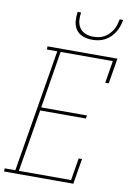

<svg xmlns="http://www.w3.org/2000/svg" viewBox="-131 -1017 733 1079"><g transform="rotate(10 235.5 -477.5)"><path d="M-29 0V-18H32L148 -717H89V-735H488L464 -590H444L465 -717H167L114 -391H375L372 -373H111L52 -18H350L371 -145H390L366 0ZM329 -815Q302 -815 277 -824Q252 -833 237.5 -853.5Q223 -874 220.5 -901Q218 -928 222 -955H242Q238 -932 240 -909Q242 -886 254 -868Q266 -850 287.5 -841.5Q309 -833 332 -833Q348 -833 363.5 -836Q379 -839 394 -847Q409 -855 421 -867.5Q433 -880 441.5 -894Q450 -908 454.5 -923.5Q459 -939 462 -955H482Q479 -937 473 -919Q467 -901 457 -884.5Q447 -868 432.5 -854Q418 -840 401 -831Q384 -822 365.5 -818.5Q347 -815 329 -815Z"/></g></svg>

Font: Iosevka Slab Thin
Style: Italic
Weight: 100
Italic angle: -9°
Monospace: yes
Designer: Belleve Invis
Foundry: Belleve Invis
Version: Version 11.1.1; ttfautohint (v1.8.3)